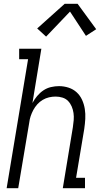

<svg xmlns="http://www.w3.org/2000/svg" viewBox="-20 -992 540 1012"><path d="M15 0 128 -680H81V-735H198L151 -449Q161 -468 175.5 -485.5Q190 -503 208.5 -515.5Q227 -528 248.5 -533Q270 -538 291 -538Q317 -538 341.5 -530Q366 -522 384 -505.5Q402 -489 412.5 -466Q423 -443 427 -417.5Q431 -392 429.5 -365.5Q428 -339 424 -312L381 -55H428V0H311L364 -321Q367 -340 368.5 -359Q370 -378 367.5 -396Q365 -414 358 -430.5Q351 -447 339 -459.5Q327 -472 309.5 -477.5Q292 -483 273 -483Q256 -483 238.5 -479Q221 -475 205 -465.5Q189 -456 176.5 -442Q164 -428 155.5 -412Q147 -396 141.5 -379.5Q136 -363 134 -345L76 0ZM223 -799 176 -842 321 -972H389L487 -838L433 -803L349 -931Z"/></svg>

Font: Iosevka Slab Light
Style: Italic
Weight: 300
Italic angle: -9°
Monospace: yes
Designer: Belleve Invis
Foundry: Belleve Invis
Version: Version 11.1.1; ttfautohint (v1.8.3)